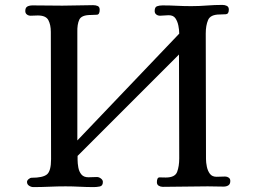

<svg xmlns="http://www.w3.org/2000/svg" viewBox="-20 -758 1040 782"><path d="M918 -21Q918 -8 910 -3Q902 2 891 2Q875 2 858.5 1.5Q842 1 826 1Q780 1 734.5 2Q689 3 643 3Q634 3 626.5 -1.5Q619 -6 619 -16Q619 -36 630.5 -35.5Q642 -35 655 -35Q693 -35 701.5 -58Q710 -81 710 -113L709 -536L296 -123V-107Q296 -93 299 -76Q302 -59 311.5 -47.5Q321 -36 340 -36Q348 -36 357 -36.5Q366 -37 375 -37Q383 -37 391 -31Q399 -25 399 -17Q399 -1 386.5 1.5Q374 4 362 4Q333 4 304.5 2.5Q276 1 247 1Q214 1 181 2.5Q148 4 116 4Q107 4 98.5 -1.5Q90 -7 90 -17Q90 -23 96.5 -28.5Q103 -34 109 -34Q154 -34 171 -47.5Q188 -61 188 -110Q188 -240 187.5 -369Q187 -498 187 -628Q187 -657 177 -676Q167 -695 134 -695Q127 -695 119.5 -694.5Q112 -694 105 -694Q96 -694 89.5 -699Q83 -704 83 -713Q83 -727 91.5 -731.5Q100 -736 113 -736Q143 -736 173 -735.5Q203 -735 234 -735Q266 -735 297 -736Q328 -737 359 -737Q370 -737 378 -733.5Q386 -730 386 -718Q386 -699 375 -698Q364 -697 350 -697Q312 -697 303 -678Q294 -659 295 -626V-186L710 -621Q710 -636 706.5 -653.5Q703 -671 694.5 -683.5Q686 -696 667 -696Q658 -696 649 -695Q640 -694 632 -694Q623 -694 616.5 -699Q610 -704 610 -713Q610 -729 619.5 -732.5Q629 -736 642 -736Q671 -736 700 -734.5Q729 -733 759 -733Q791 -733 822.5 -735.5Q854 -738 886 -738Q896 -738 904 -734Q912 -730 912 -719Q912 -701 900 -700Q888 -699 875 -699Q837 -699 827.5 -676.5Q818 -654 818 -622Q818 -494 818.5 -366Q819 -238 819 -110Q819 -96 822.5 -79Q826 -62 835 -50Q844 -38 862 -38Q870 -38 879 -38.5Q888 -39 897 -39Q905 -39 911.5 -34.5Q918 -30 918 -21Z"/></svg>

Font: Kaisei HarunoUmi Medium
Style: Regular
Weight: 500
Designer: Font-Kai, 金井和夫
Foundry: KAZUO KANAI
Version: Version 5.003